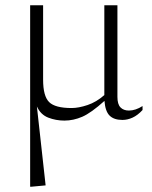

<svg xmlns="http://www.w3.org/2000/svg" viewBox="-20 -446 575 726"><path d="M424 -79.5Q424 -52 435.5 -40Q447 -28 467.5 -28Q492.5 -28 519 -45V-30Q500.5 -10 481.2 -1.2Q462 7.5 443 7.5Q411 7.5 394.5 -8.8Q378 -25 375 -64.5Q324.5 -19 291 -4.5Q257.5 10 223.5 10Q191.5 10 162.5 -1.2Q133.5 -12.5 119.5 -43.5L152.5 255L99 260H94V-426H143V-144.5Q143 -82.5 165.8 -60Q188.5 -37.5 250.5 -37.5Q277.5 -37.5 311 -48.8Q344.5 -60 374.5 -86.5V-426H424Z"/></svg>

Font: Newsreader Text Light
Style: Regular
Weight: 300
Designer: Hugues Gentile
Foundry: Production Type
Version: Version 1.002